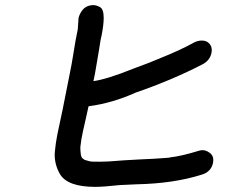

<svg xmlns="http://www.w3.org/2000/svg" viewBox="-20 -711 920 748"><path d="M351 17Q244 17 214 -32Q193 -68 193 -109Q193 -116 194 -123Q197 -154 203 -185L211 -223Q217 -247 249 -410Q261 -469 265 -496.5Q269 -524 274 -551L283 -597L286 -641Q289 -654 299 -669Q315 -691 344 -691Q356 -691 370 -683Q384 -675 384 -641Q384 -615 376 -574L372 -556L365 -512Q358 -468 350 -424L344 -395H345Q399 -403 498 -443L562 -467L596 -481Q684 -516 739 -547Q753 -553 766 -553Q793 -553 803 -529Q805 -522 805 -515Q805 -510 804 -505Q798 -477 772 -462Q653 -400 508 -350Q417 -309 325 -297L311 -234Q303 -201 297 -168L293 -138V-133Q293 -125 295 -108Q297 -100 298 -99Q299 -98 299.5 -96.5Q300 -95 302.5 -93.5Q305 -92 310 -88Q328 -83 332 -82Q336 -81 370 -81Q386 -81 403 -82Q465 -87 526 -90Q580 -92 630 -96Q635 -97 641 -97Q642 -97 642 -98H643Q684 -102 756 -124Q763 -126 769 -126Q782 -126 795 -117Q811 -107 811 -88Q811 -83 810 -77Q803 -41 764 -30Q656 4 512 7L447 10Q383 17 351 17Z"/></svg>

Font: Bad Comic
Style: Italic
Weight: 400
Italic angle: -11°
Designer: GGBotNet
Foundry: GGBotNet
Version: 0.95